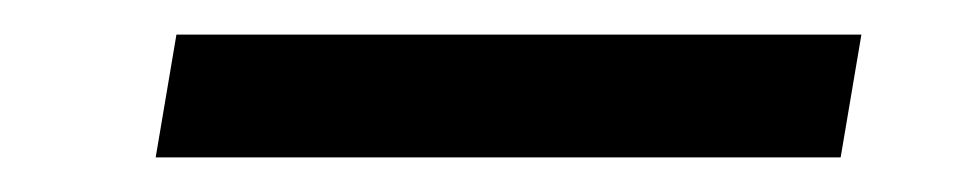

<svg xmlns="http://www.w3.org/2000/svg" viewBox="-20 -346 555 111"><path d="M70 -255 82 -326H478L466 -255Z"/></svg>

Font: DM Sans 9pt
Style: Italic
Weight: 400
Italic angle: -10°
Designer: Colophon Foundry, Jonny Pinhorn
Foundry: Colophon Foundry
Version: Version 4.004